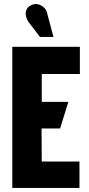

<svg xmlns="http://www.w3.org/2000/svg" viewBox="-20 -932 443 952"><path d="M214 -866Q211 -882 198 -894.5Q185 -907 167.5 -911Q150 -915 132 -905Q115 -896 110 -880.5Q105 -865 109.5 -849Q114 -833 123 -821L178 -749H245ZM41 0H374V-131H187L186 -295H278L319 -427H187V-565H376V-700H41Z"/></svg>

Font: Advent Pro ExtraBold
Style: Regular
Weight: 800
Designer: VivaRado, Andreas Kalpakidis
Foundry: VivaRado, Andreas Kalpakidis
Version: Version 3.000